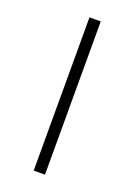

<svg xmlns="http://www.w3.org/2000/svg" viewBox="-110 -577 436 624"><g transform="rotate(20 108.5 -265.0)"><path d="M128 0V-530H89V0Z"/></g></svg>

Font: Noto Sans Cherokee ExtraLight
Style: Regular
Weight: 200
Designer: Monotype Design Team
Foundry: Monotype Imaging Inc.
Version: Version 2.001